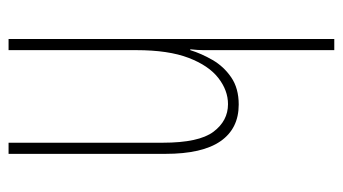

<svg xmlns="http://www.w3.org/2000/svg" viewBox="-196 -604 800 448"><g transform="rotate(90 204.0 -380.0)"><path d="M97 -492Q97 -469 97 -455Q97 -441 95 -424H97Q105 -450 120 -476Q135 -502 160.5 -519.5Q186 -537 224 -537Q280 -537 309.5 -494.5Q339 -452 339 -366V0H313V-360Q313 -444 287.5 -478Q262 -512 223 -512Q191 -512 162 -489.5Q133 -467 115 -420Q97 -373 97 -298V0H71V-760H97Z"/></g></svg>

Font: Noto Sans Gujarati UI ExtraCondensed Thin
Style: Regular
Weight: 100
Width: 2
Designer: Jelle Bosma - Monotype Design Team, Universal Thirst
Foundry: Monotype Imaging Inc.
Version: Version 2.106; ttfautohint (v1.8.4.7-5d5b)